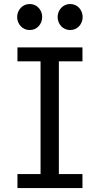

<svg xmlns="http://www.w3.org/2000/svg" viewBox="-20 -953 516 973"><path d="M397.9 -712.9V-642.1H278.3V-70.8H397.9V0H68.4V-70.8H185.5V-642.1H68.4V-712.9ZM66.9 -866.7Q66.9 -880.4 71.8 -892.3Q76.7 -904.3 85.2 -913.3Q93.8 -922.4 105.2 -927.5Q116.7 -932.6 130.4 -932.6Q144 -932.6 155.8 -927.5Q167.5 -922.4 175.8 -913.3Q184.1 -904.3 189 -892.3Q193.8 -880.4 193.8 -866.7Q193.8 -853 189 -841.1Q184.1 -829.1 175.8 -820.1Q167.5 -811 155.8 -805.9Q144 -800.8 130.4 -800.8Q116.7 -800.8 105.2 -805.9Q93.8 -811 85.2 -820.1Q76.7 -829.1 71.8 -841.1Q66.9 -853 66.9 -866.7ZM272 -866.7Q272 -880.4 276.9 -892.3Q281.7 -904.3 290.3 -913.3Q298.8 -922.4 310.3 -927.5Q321.8 -932.6 335.4 -932.6Q349.1 -932.6 360.8 -927.5Q372.6 -922.4 380.9 -913.3Q389.2 -904.3 394 -892.3Q398.9 -880.4 398.9 -866.7Q398.9 -853 394 -841.1Q389.2 -829.1 380.9 -820.1Q372.6 -811 360.8 -805.9Q349.1 -800.8 335.4 -800.8Q321.8 -800.8 310.3 -805.9Q298.8 -811 290.3 -820.1Q281.7 -829.1 276.9 -841.1Q272 -853 272 -866.7Z"/></svg>

Font: Andika Eur
Style: Regular
Weight: 400
Designer: Victor Gaultney, Annie Olsen, Julie Remington, Don Collingsworth, Eric Hays, Becca Hirsbrunner
Foundry: SIL International
Version: Version 5.000